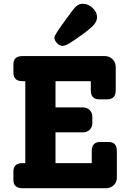

<svg xmlns="http://www.w3.org/2000/svg" viewBox="-20 -997 703 1017"><path d="M311 -754Q296 -754 282 -768.5Q268 -783 268 -799Q268 -812 337 -905Q367 -948 382.5 -962.5Q398 -977 418 -977Q447 -977 470.5 -955Q494 -933 494 -906Q494 -885 477 -865.5Q460 -846 420 -817Q366 -778 345 -766Q324 -754 311 -754ZM555 -245Q599 -245 599 -197V-57Q599 -32 582.5 -16Q566 0 540 0H99Q51 0 51 -44V-88Q51 -133 99 -133H114V-567H99Q51 -567 51 -612V-656Q51 -700 99 -700H534Q560 -700 576.5 -683Q593 -666 593 -641V-519Q593 -471 549 -471H505Q461 -471 461 -519V-567H274V-428H420Q441 -428 455 -414Q469 -400 469 -379V-345Q469 -324 455 -310Q441 -296 420 -296H274V-133H466V-197Q466 -245 511 -245Z"/></svg>

Font: Solway ExtraBold
Style: Regular
Weight: 800
Designer: Mariya V. Pigoulevskaya
Foundry: The Northern Block Ltd.
Version: Version 1.000;hotconv 1.0.109;makeotfexe 2.5.65596